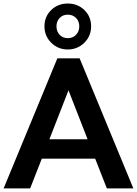

<svg xmlns="http://www.w3.org/2000/svg" viewBox="-24 -1041 757 1061"><path d="M-3.9 0 293 -718.8H416L712.9 0H566.4L502 -164.1H207L142.6 0ZM259.3 -804.7Q221.7 -841.8 221.7 -895.5Q221.7 -949.2 258.8 -985.4Q295.9 -1021.5 350.6 -1021.5Q405.3 -1021.5 442.4 -985.4Q479.5 -949.2 479.5 -895.5Q479.5 -841.8 441.9 -804.7Q404.3 -767.6 350.6 -767.6Q296.9 -767.6 259.3 -804.7ZM249 -271.5H460L354.5 -542ZM305.7 -941.9Q288.1 -923.8 288.1 -895.5Q288.1 -867.2 305.7 -848.6Q323.2 -830.1 350.6 -830.1Q377.9 -830.1 396 -848.6Q414.1 -867.2 414.1 -895.5Q414.1 -923.8 396 -941.9Q377.9 -960 350.6 -960Q323.2 -960 305.7 -941.9Z"/></svg>

Font: Min Sans Bold
Style: Regular
Weight: 700
Designer: Jinseong-Kim, NotoSansCJK, Nunito
Foundry: Jinseong-Kim
Version: Version 1.400;Glyphs 3.1.2 (3151)